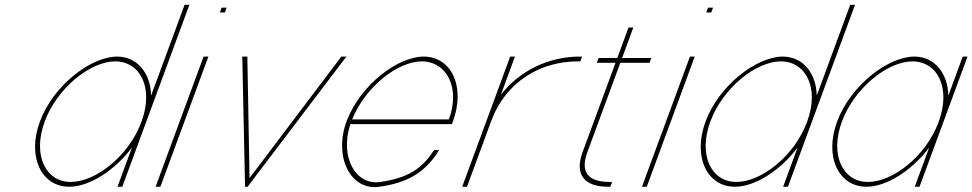

<svg xmlns="http://www.w3.org/2000/svg" viewBox="-20 -789 4056 801"><path d="M146.5 -282C201.1 -430 356.1 -552 468.4 -553C551.5 -553 608.2 -485.1 610.4 -390.2L746.4 -759L750.1 -769H770.1L766.4 -759L592 -286C591.5 -284.7 591 -283.3 590.5 -282L493.9 -20L490.2 -10H470.2L473.9 -20L530.4 -173.3C458 -77.3 351.8 -9.3 268.2 -10C154.2 -10 91.5 -133 146.5 -282ZM166.5 -282C114.5 -141 171.2 -29 275.6 -30C379.3 -30 516.3 -137.8 568.9 -277.7L570.5 -282C622.1 -422 565.7 -532 461.1 -533C357.1 -533 218.1 -422 166.5 -282Z M907.3 -737H897.3L904.7 -757H914.7H915.7H925.7L918.3 -737H908.3ZM825.7 -543 829.4 -553H849.4L845.7 -543L652.9 -20L649.2 -10H629.2L632.9 -20Z M991 -539 990.2 -553H1012.2L1012 -547L1021 -46L1399.5 -547L1403.7 -553H1425.7L1414.5 -539L1017.6 -16L1013.6 -10H1001.7L1002.2 -16Z M1449 -291H1852.8C1901.1 -422 1844.7 -532 1740.1 -533C1638.8 -533 1504.7 -427.2 1449 -291ZM1421.7 -271H1421.4L1425.1 -281L1428.8 -291H1429C1487.3 -436.3 1638 -552 1747.4 -553C1861.4 -553 1924.1 -430 1869.1 -281L1865.4 -271H1855.4H1441.6C1396.5 -134.1 1463.3 -13.4 1568.2 -30C1680.8 -47 1737.1 -83 1786 -156L1791.6 -163H1811.6L1803.8 -150C1750.7 -71 1682.1 -26 1562.5 -10C1448 7.6 1374.2 -124.9 1421.7 -271Z M2069.6 -393.6C2149.2 -496.5 2272.4 -553 2398.4 -553H2408.4L2401.1 -533H2391.1C2232.5 -533 2090.2 -446.6 2030.1 -286.4L2028.5 -282L2024.8 -272L1931.9 -20L1928.2 -10H1908.2L1911.9 -20L2004.8 -272L2008.5 -282C2009 -283.4 2009.5 -284.7 2010 -286.1L2104.7 -543L2108.4 -553H2128.4L2124.7 -543Z M2567.9 -527 2429.6 -152C2400.7 -71 2432.6 -30 2523.6 -30H2533.6L2526.2 -10H2516.2C2417.2 -10 2377 -61 2409.6 -152L2547.9 -527H2479.9H2469.9L2477.3 -547H2487.3H2555.3L2598.4 -664L2602.1 -674H2622.1L2618.4 -664L2575.3 -547H2687.3H2697.3L2689.9 -527H2679.9Z M2936.3 -737H2926.3L2933.7 -757H2943.7H2944.7H2954.7L2947.3 -737H2937.3ZM2854.7 -543 2858.4 -553H2878.4L2874.7 -543L2681.9 -20L2678.2 -10H2658.2L2661.9 -20Z M2923.5 -282C2978.1 -430 3133.1 -552 3245.4 -553C3328.5 -553 3385.2 -485.1 3387.4 -390.2L3523.4 -759L3527.1 -769H3547.1L3543.4 -759L3369 -286C3368.5 -284.7 3368 -283.3 3367.5 -282L3270.9 -20L3267.2 -10H3247.2L3250.9 -20L3307.4 -173.3C3235 -77.3 3128.8 -9.3 3045.2 -10C2931.2 -10 2868.5 -133 2923.5 -282ZM2943.5 -282C2891.5 -141 2948.2 -29 3052.6 -30C3156.3 -30 3293.3 -137.8 3345.9 -277.7L3347.5 -282C3399.1 -422 3342.7 -532 3238.1 -533C3134.1 -533 2995.1 -422 2943.5 -282Z M3472.1 -281C3527.1 -430 3682.1 -552 3794.4 -553C3877.5 -553 3934.2 -485.1 3936.3 -389.8L3992.7 -543L3996.4 -553H4016.4L4012.7 -543L3917.6 -285C3917.1 -283.7 3916.6 -282.3 3916.1 -281L3819.9 -20L3816.2 -10H3796.2L3799.9 -20L3856.3 -172.9C3784 -77.3 3677.8 -9.3 3594.2 -10C3480.2 -10 3417.5 -133 3472.1 -281ZM3492.1 -281C3440.5 -141 3497.2 -29 3601.6 -30C3705.3 -30 3842.3 -137.8 3894.5 -276.7L3896.1 -281C3948.1 -422 3891.7 -532 3787.1 -533C3683.1 -533 3544.1 -422 3492.1 -281Z"/></svg>

Font: Nordica Plus
Style: NordicaClassicUltLtCondObl
Weight: 300
Version: Version 1.01